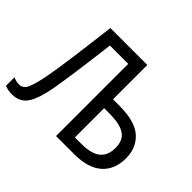

<svg xmlns="http://www.w3.org/2000/svg" viewBox="-155 -949 1194 1194"><g transform="rotate(45 442.0 -351.5)"><path d="M1 -1V-76Q25 -64 53 -64Q89 -64 106 -104.5Q123 -145 138 -223Q162 -349 206 -714H531V-412H587Q725 -412 786.5 -357Q848 -302 848 -209Q848 -111 786 -55.5Q724 0 599 0H442V-635H281Q243 -327 220 -198Q200 -89 166 -39Q132 11 63 11Q30 11 1 -1ZM589 -77Q674 -77 715 -109.5Q756 -142 756 -209Q756 -277 712.5 -305.5Q669 -334 575 -334H531V-77Z"/></g></svg>

Font: Noto Sans Display
Style: Regular
Weight: 400
Designer: Monotype Design team
Foundry: Monotype Imaging Inc.
Version: Version 1.000